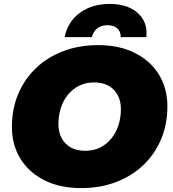

<svg xmlns="http://www.w3.org/2000/svg" viewBox="-20 -947 888 983"><path d="M396 16Q287 16 207.5 -24Q128 -64 84.5 -134.5Q41 -205 41 -297Q41 -390 73.5 -466.5Q106 -543 165 -599Q224 -655 305 -685.5Q386 -716 482 -716Q591 -716 670.5 -676Q750 -636 793.5 -565.5Q837 -495 837 -403Q837 -310 804.5 -233.5Q772 -157 713 -101Q654 -45 573 -14.5Q492 16 396 16ZM416 -175Q460 -175 493.5 -192Q527 -209 551 -239Q575 -269 587 -307.5Q599 -346 599 -389Q599 -430 582.5 -460.5Q566 -491 535.5 -508Q505 -525 462 -525Q419 -525 385 -508Q351 -491 327 -461Q303 -431 291 -392.5Q279 -354 279 -311Q279 -271 295.5 -240Q312 -209 342.5 -192Q373 -175 416 -175ZM311 -757Q327 -836 389 -881.5Q451 -927 544 -927Q602 -927 645.5 -906.5Q689 -886 712 -848Q735 -810 729 -757H598Q599 -785 580.5 -801.5Q562 -818 530 -818Q498 -818 477.5 -801.5Q457 -785 450 -757Z"/></svg>

Font: Montserrat Thin Black
Style: Italic
Weight: 900
Italic angle: -11.3°
Version: Version 9.000